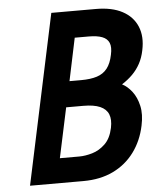

<svg xmlns="http://www.w3.org/2000/svg" viewBox="-51 -744 656 789"><g transform="rotate(-5 277.0 -350.0)"><path d="M374 -700H190L41 0H261Q331 0 384 -25.5Q437 -51 471.5 -97.5Q506 -144 519 -206Q529 -252 521 -287.5Q513 -323 494.5 -347Q476 -371 454 -382Q479 -398 498 -417Q517 -436 530 -460Q543 -484 549 -514Q561 -570 543.5 -612Q526 -654 483 -677Q440 -700 374 -700ZM288 -414H240L277 -590H335Q369 -590 390 -582Q411 -574 418.5 -556Q426 -538 419 -507Q412 -472 396 -451.5Q380 -431 353.5 -422.5Q327 -414 288 -414ZM253 -102H173L217 -308H288Q331 -308 356.5 -297Q382 -286 391 -264Q400 -242 393 -208Q384 -165 360 -142Q336 -119 307 -110.5Q278 -102 253 -102Z"/></g></svg>

Font: Advent Pro
Style: Bold Italic
Weight: 700
Italic angle: -12°
Designer: VivaRado, Andreas Kalpakidis
Foundry: VivaRado, Andreas Kalpakidis
Version: Version 3.000